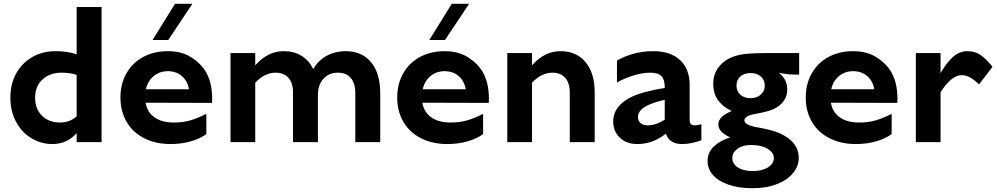

<svg xmlns="http://www.w3.org/2000/svg" viewBox="-20 -753 5283 1017"><path d="M35 -236Q35 -309 66 -364.5Q97 -420 151.5 -451Q206 -482 274 -482Q338 -482 386 -465V-716H518V0H386V-48Q335 10 258 10Q197 10 146 -21Q95 -52 65 -108Q35 -164 35 -236ZM298 -104Q350 -104 386 -137V-356Q353 -368 306 -368Q244 -368 205 -332Q166 -296 166 -236Q166 -176 202.5 -140Q239 -104 298 -104Z M869 -482Q942 -482 993 -449.5Q1044 -417 1070 -373Q1091 -337 1098.5 -293Q1106 -249 1103 -208L751 -209Q760 -158 799 -131Q838 -104 901 -104Q951 -104 990.5 -116Q1030 -128 1073 -150V-43Q1043 -20 993 -5Q943 10 883 10Q805 10 744.5 -20.5Q684 -51 651 -107Q618 -163 618 -236Q618 -309 650 -365Q682 -421 739 -451.5Q796 -482 869 -482ZM981 -280Q974 -323 944 -349.5Q914 -376 869 -376Q825 -376 793.5 -349.5Q762 -323 753 -280ZM907 -733H999L871 -541H788Z M1770 -368Q1723 -368 1693.5 -336Q1664 -304 1664 -251V0H1532V-264Q1532 -313 1508 -340.5Q1484 -368 1440 -368Q1382 -368 1332 -315V0H1201V-472H1332V-407Q1398 -482 1483 -482Q1537 -482 1577 -457.5Q1617 -433 1639 -387Q1666 -434 1711.5 -458Q1757 -482 1810 -482Q1897 -482 1945.5 -423.5Q1994 -365 1994 -259V0H1862V-259Q1862 -312 1838 -340Q1814 -368 1770 -368Z M2335 -482Q2408 -482 2459 -449.5Q2510 -417 2536 -373Q2557 -337 2564.5 -293Q2572 -249 2569 -208L2217 -209Q2226 -158 2265 -131Q2304 -104 2367 -104Q2417 -104 2456.5 -116Q2496 -128 2539 -150V-43Q2509 -20 2459 -5Q2409 10 2349 10Q2271 10 2210.5 -20.5Q2150 -51 2117 -107Q2084 -163 2084 -236Q2084 -309 2116 -365Q2148 -421 2205 -451.5Q2262 -482 2335 -482ZM2447 -280Q2440 -323 2410 -349.5Q2380 -376 2335 -376Q2291 -376 2259.5 -349.5Q2228 -323 2219 -280ZM2373 -733H2465L2337 -541H2254Z M2798 -472V-407Q2864 -482 2949 -482Q3033 -482 3081.5 -424Q3130 -366 3130 -264V0H2998V-264Q2998 -313 2974 -340.5Q2950 -368 2906 -368Q2848 -368 2798 -315V0H2667V-472Z M3507 -45Q3438 10 3356 10Q3299 10 3263.5 -23.5Q3228 -57 3228 -110Q3228 -166 3274 -206.5Q3320 -247 3408 -268Q3453 -280 3501 -287V-294Q3501 -332 3483 -350Q3465 -368 3425 -368Q3384 -368 3335 -353Q3286 -338 3248 -316V-432Q3283 -453 3332.5 -467.5Q3382 -482 3440 -482Q3531 -482 3582 -435Q3633 -388 3633 -303V-120Q3633 -104 3639 -96.5Q3645 -89 3659 -89Q3675 -89 3695 -95V-10Q3674 -2 3647 4Q3620 10 3593 10Q3525 10 3507 -45ZM3410 -89Q3454 -89 3501 -119V-224Q3465 -217 3429 -203Q3395 -190 3377 -172.5Q3359 -155 3359 -134Q3359 -113 3373 -101Q3387 -89 3410 -89Z M3958 15Q3914 15 3886.5 35Q3859 55 3859 84Q3859 115 3888.5 134Q3918 153 3966 153Q4017 153 4048 133.5Q4079 114 4079 84Q4079 55 4045.5 35Q4012 15 3958 15ZM4031 -299Q4031 -329 4010.5 -347.5Q3990 -366 3955 -366Q3921 -366 3901 -347.5Q3881 -329 3881 -299Q3881 -271 3901 -252Q3921 -233 3955 -233Q3989 -233 4010 -252Q4031 -271 4031 -299ZM4213 -472V-358H4188Q4148 -358 4105 -368Q4150 -334 4150 -278Q4150 -248 4135 -224Q4120 -200 4095 -185Q4074 -172 4048 -164.5Q4022 -157 3983 -150Q3953 -145 3938 -136.5Q3923 -128 3923 -116Q3923 -90 3994 -78Q4082 -64 4132 -36Q4211 8 4211 84Q4211 125 4182 162Q4153 199 4097 221.5Q4041 244 3966 244Q3892 244 3838 225Q3784 206 3756 173.5Q3728 141 3728 100Q3728 53 3762.5 21.5Q3797 -10 3848 -25Q3816 -40 3800.5 -56.5Q3785 -73 3785 -95Q3785 -136 3856 -165Q3813 -184 3785.5 -219.5Q3758 -255 3758 -311Q3758 -360 3787.5 -398.5Q3817 -437 3870 -455Q3900 -465 3940 -468.5Q3980 -472 4043 -472Z M4499 -482Q4572 -482 4623 -449.5Q4674 -417 4700 -373Q4721 -337 4728.5 -293Q4736 -249 4733 -208L4381 -209Q4390 -158 4429 -131Q4468 -104 4531 -104Q4581 -104 4620.5 -116Q4660 -128 4703 -150V-43Q4673 -20 4623 -5Q4573 10 4513 10Q4435 10 4374.5 -20.5Q4314 -51 4281 -107Q4248 -163 4248 -236Q4248 -309 4280 -365Q4312 -421 4369 -451.5Q4426 -482 4499 -482ZM4611 -280Q4604 -323 4574 -349.5Q4544 -376 4499 -376Q4455 -376 4423.5 -349.5Q4392 -323 4383 -280Z M4831 0V-472H4962V-366Q4997 -425 5030 -453.5Q5063 -482 5105 -482Q5145 -482 5175 -461Q5205 -440 5237 -399L5166 -306Q5140 -331 5118 -343Q5096 -355 5073 -355Q5047 -355 5018.5 -332Q4990 -309 4962 -264V0Z"/></svg>

Font: Madhuban SemiBold
Style: Regular
Weight: 600
Designer: jaikishan Patel
Foundry: MagicType
Version: Version 1.000